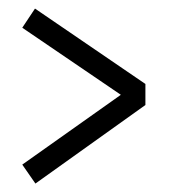

<svg xmlns="http://www.w3.org/2000/svg" viewBox="-20 -543 397 450"><path d="M263.2 -320.8 32.2 -478 62 -522.9 320.8 -346.2V-296.9L63 -112.8L32.2 -157.2Z"/></svg>

Font: Rawengulk
Style: Demibold
Weight: 600
Version: Version 0.92